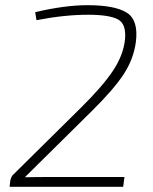

<svg xmlns="http://www.w3.org/2000/svg" viewBox="-20 -722 590 742"><path d="M121 -644 116 -675Q231 -702 318 -702Q424 -702 470 -673Q516 -644 505 -559Q496 -493 457.5 -434.5Q419 -376 335 -293L76 -37Q114 -38 190 -38H461L456 0H17L20 -26Q24 -40 29 -45L296 -309Q378 -390 417.5 -450Q457 -510 463 -569Q469 -630 435 -647.5Q401 -665 321 -665Q228 -665 121 -644Z"/></svg>

Font: Exo 2.0 Extra Light
Style: Italic
Weight: 250
Italic angle: -8°
Designer: Natanael Gama
Version: Version 1.001;PS 001.001;hotconv 1.0.70;makeotf.lib2.5.58329